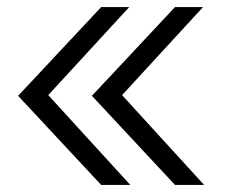

<svg xmlns="http://www.w3.org/2000/svg" viewBox="-20 -521 638 541"><path d="M265 0 31 -251 265 -501H344L116 -253L347 0ZM473 0 239 -251 473 -501H552L324 -253L555 0Z"/></svg>

Font: Red Hat Display
Style: Regular
Weight: 300
Designer: Pentagram, MCKL
Foundry: Pentagram, MCKL
Version: Version 1.023